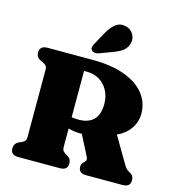

<svg xmlns="http://www.w3.org/2000/svg" viewBox="-134 -1072 1100 1188"><g transform="rotate(15 416.0 -478.0)"><path d="M758 -455.5Q758 -403 728 -359.5Q698 -316 645 -292.5L742.5 -126.5Q752 -110 759.5 -102.2Q767 -94.5 782 -87Q809 -73 809 -42.5Q809 0 758.5 0H525Q477 0 477 -42.5Q477 -60 492.5 -74.5L497.5 -79Q510.5 -90.5 501 -110L434.5 -240.5Q432.5 -240.5 430 -240.5Q407 -240.5 386 -243.2Q365 -246 347 -251V-134Q347 -117 353 -109Q359 -101 370.5 -94L382.5 -87Q397 -78 402.2 -67.8Q407.5 -57.5 407.5 -42.5Q407.5 0 357 0H92.5Q42.5 0 42.5 -42.5Q42.5 -74.5 72 -88.5L89.5 -96Q101.5 -101.5 108.2 -109.8Q115 -118 115 -134V-566Q115 -582 108.2 -590.2Q101.5 -598.5 89.5 -604L72 -612Q42.5 -625.5 42.5 -657.5Q42.5 -700 92.5 -700H378Q501.5 -700 586.2 -668.8Q671 -637.5 714.5 -582.2Q758 -527 758 -455.5ZM347 -620V-323.5Q366 -320 392.5 -320Q454 -320 487.5 -353Q521 -386 521 -454Q521 -502 501.2 -539.5Q481.5 -577 446.5 -598.5Q411.5 -620 366.5 -620ZM410 -880.5Q432 -919.5 459.2 -941Q486.5 -962.5 525 -954Q558.5 -946 574.2 -918.5Q590 -891 583 -863Q576 -832.5 554.5 -814.2Q533 -796 492.5 -781L407 -749Q394.5 -744.5 381.5 -745.8Q368.5 -747 361 -756Q353.5 -765.5 356.2 -776.5Q359 -787.5 365.5 -799.5Z"/></g></svg>

Font: Fraunces 9pt S050 Black
Style: Regular
Weight: 900
Version: Version 1.000; ttfautohint (v1.8.3)